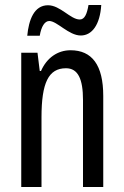

<svg xmlns="http://www.w3.org/2000/svg" viewBox="-20 -748 496 768"><path d="M89 -605H139C145 -642 159 -664 177 -664C208 -664 255 -606 303 -606C348 -606 380 -649 385 -728H334C328 -693 319 -670 299 -670C262 -670 221 -727 172 -727C116 -727 95 -668 89 -605ZM262 -547C211 -547 167 -517 144 -464H139L130 -537H65V0H146V-279C146 -417 174 -475 244 -475C292 -475 312 -432 312 -348V0H393V-364C393 -488 348 -547 262 -547Z"/></svg>

Font: Noto Sans Devanagari ExtraCondensed
Style: Regular
Weight: 400
Width: 2
Designer: Jelle Bosma - Monotype Design Team
Foundry: Monotype Imaging Inc.
Version: Version 2.004